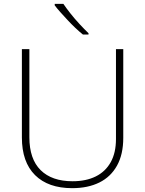

<svg xmlns="http://www.w3.org/2000/svg" viewBox="-20 -970 756 1000"><path d="M622 -252Q622 -166 589.5 -107.5Q557 -49 497.5 -19.5Q438 10 356 10Q231 10 162.5 -58Q94 -126 94 -254V-714H133V-255Q133 -142 191.5 -84Q250 -26 358 -26Q428 -26 478.5 -51Q529 -76 556.5 -125Q584 -174 584 -246V-714H622ZM310 -950Q324 -929 346.5 -900.5Q369 -872 394.5 -844.5Q420 -817 441 -797V-790H412Q392 -806 371.5 -825.5Q351 -845 331.5 -866Q312 -887 294.5 -906.5Q277 -926 265 -942V-950Z"/></svg>

Font: Noto Sans Hebrew ExtraLight
Style: Regular
Weight: 250
Designer: Monotype Design Team
Foundry: Monotype Imaging Inc.
Version: Version 2.003